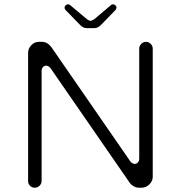

<svg xmlns="http://www.w3.org/2000/svg" viewBox="-20 -884 843 895"><path d="M174 -40Q174 -28 164.5 -18.5Q155 -9 142 -9Q129 -9 120 -18Q111 -27 111 -40V-637Q111 -658 126 -673.5Q141 -689 162 -689H175Q200 -689 219 -665Q588 -132 588 -131Q598 -120 608 -120Q616 -120 622.5 -126.5Q629 -133 629 -145V-657Q629 -670 638.5 -679.5Q648 -689 660.5 -689Q673 -689 682.5 -679.5Q692 -670 692 -657V-60Q692 -40 676.5 -24.5Q661 -9 640 -9H628Q616 -9 604.5 -15Q593 -21 586 -30Q215 -566 215 -567Q205 -578 195 -578Q187 -578 180.5 -571.5Q174 -565 174 -553ZM519 -838 450 -767Q436 -753 421 -753H383Q368 -753 354 -767L285 -838Q281 -843 281 -848.5Q281 -854 286 -859Q291 -864 296.5 -864Q302 -864 306 -861Q385 -794 386 -794Q396 -787 402 -787Q407 -787 419 -794Q419 -794 498 -861Q502 -864 507.5 -864Q513 -864 518 -859Q523 -854 523 -849.5Q523 -845 519 -838Z"/></svg>

Font: Kurewa Gothic CJK TC Regular
Style: Regular
Weight: 400
Designer: Max Yao
Foundry: Max-Everyday
Version: Version 1.071; ttfautohint (v1.8.3)